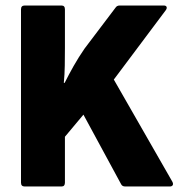

<svg xmlns="http://www.w3.org/2000/svg" viewBox="-20 -675 653 695"><path d="M69 0Q56 0 56 -14V-641Q56 -655 69 -655H203Q215 -655 215 -641V-502Q215 -472 214.5 -438.5Q214 -405 211 -375H214Q229 -405 246.5 -436Q264 -467 286 -499L398 -647Q403 -655 413 -655H573Q581 -655 583 -650Q585 -645 580 -638L392 -387L604 -17Q608 -9 605 -4.5Q602 0 595 0H433Q422 0 418 -9L282 -260L215 -180V-14Q215 0 203 0Z"/></svg>

Font: Sofia Sans Semi Condensed Black
Style: Regular
Weight: 900
Designer: Botio Nikoltchev, Ani Petrova
Foundry: lettersoup
Version: Version 4.100; ttfautohint (v1.8.4.7-5d5b)